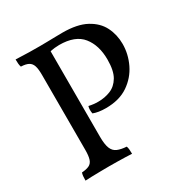

<svg xmlns="http://www.w3.org/2000/svg" viewBox="-159 -806 899 936"><g transform="rotate(-30 290.5 -338.0)"><path d="M56 3Q56 -11 57 -21.5Q58 -32 61 -40Q88 -42 103 -49.5Q118 -57 124 -75.5Q130 -94 130 -127V-549Q130 -583 124 -601Q118 -619 103 -627Q88 -635 61 -636Q58 -644 57 -655Q56 -666 56 -679Q95 -677 131.5 -676.5Q168 -676 192 -676Q206 -676 231.5 -676.5Q257 -677 282 -677.5Q307 -678 319 -678Q402 -678 452 -651Q502 -624 524 -580Q546 -536 546 -484Q546 -427 520.5 -374Q495 -321 445 -287Q395 -253 319 -253Q277 -253 249 -264Q247 -275 247 -285Q247 -295 250 -305Q263 -302 276 -300.5Q289 -299 303 -299Q340 -299 372 -312Q404 -325 424 -358.5Q444 -392 444 -455Q444 -535 404.5 -584.5Q365 -634 275 -634Q264 -634 249.5 -632.5Q235 -631 209 -625L224 -640V-147Q224 -104 233 -81.5Q242 -59 262 -50.5Q282 -42 313 -40Q316 -32 317 -21.5Q318 -11 318 3Q303 2 282.5 1.5Q262 1 239 0.5Q216 0 192 0Q169 0 142 0.5Q115 1 92 1.5Q69 2 56 3Z"/></g></svg>

Font: Vollkorn
Style: Regular
Weight: 400
Designer: Friedrich Althausen
Foundry: Friedrich Althausen
Version: Version 5.001